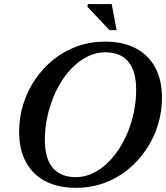

<svg xmlns="http://www.w3.org/2000/svg" viewBox="-20 -886 794 918"><path d="M194.5 -218Q194.5 -127 232.8 -83Q271 -39 341.5 -39Q382 -39 419 -55.5Q456 -72 488.5 -101.8Q521 -131.5 547.2 -171Q573.5 -210.5 592.2 -257.2Q611 -304 621 -354.8Q631 -405.5 631 -456.5Q631 -548 592.8 -592Q554.5 -636 484 -636Q443.5 -636 406.5 -619.5Q369.5 -603 337 -573.2Q304.5 -543.5 278.5 -504Q252.5 -464.5 233.8 -417.8Q215 -371 204.8 -320.2Q194.5 -269.5 194.5 -218ZM754.5 -418.5Q754.5 -350.5 734.5 -287Q714.5 -223.5 677.8 -169.2Q641 -115 590.2 -74Q539.5 -33 477 -10.5Q414.5 12 343.5 12Q257.5 12 196.5 -20Q135.5 -52 103.5 -112Q71.5 -172 71.5 -256.5Q71.5 -324.5 91.2 -388Q111 -451.5 147.8 -505.8Q184.5 -560 235.5 -601Q286.5 -642 348.8 -664.5Q411 -687 482 -687Q568.5 -687 629.2 -655Q690 -623 722.2 -563Q754.5 -503 754.5 -418.5ZM537.5 -742H503.5L398 -853.5L400.5 -866.5H514Z"/></svg>

Font: Newsreader 24pt SemiBold
Style: Italic
Weight: 600
Italic angle: -17°
Designer: Hugues Gentile
Foundry: Production Type
Version: Version 1.003